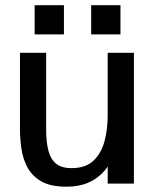

<svg xmlns="http://www.w3.org/2000/svg" viewBox="-20 -701 592 733"><path d="M233.4 11.7Q173.8 11.7 138.4 -8.3Q103 -28.3 85.2 -61.3Q67.4 -94.2 61.8 -133.3Q56.2 -172.4 56.2 -210.4V-499.5H156.2V-206.1Q156.2 -156.7 165.3 -124Q174.3 -91.3 195.3 -75.2Q216.3 -59.1 252.9 -59.1Q307.1 -59.1 337.2 -87.9Q367.2 -116.7 379.2 -162.6Q391.1 -208.5 391.1 -258.8V-499.5H491.2V0H391.1V-64.9Q365.7 -28.3 326.9 -8.3Q288.1 11.7 233.4 11.7ZM328.1 -569.8V-681.2H439.9V-569.8ZM112.3 -569.8V-681.2H224.1V-569.8Z"/></svg>

Font: Pontano Sans SemiBold
Style: Regular
Weight: 600
Designer: Vernon Adams
Foundry: Vernon Adams
Version: Version 2.001